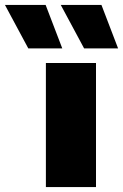

<svg xmlns="http://www.w3.org/2000/svg" viewBox="-136 -754 496 774"><path d="M115 -559H-22L-116 -734H48ZM340 -559H203L109 -734H273ZM251 -500V0H49V-500Z"/></svg>

Font: Elaine Sans ExtraBold
Style: Regular
Weight: 800
Designer: Wei Huang
Foundry: Wei Huang
Version: Version 2.001;December 24, 2019;FontCreator 12.0.0.2547 64-b